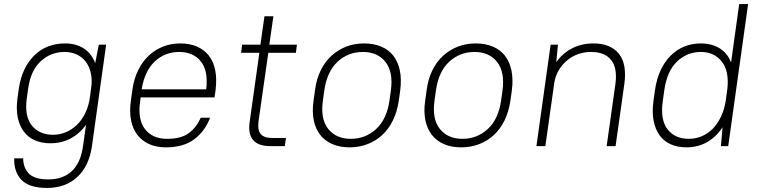

<svg xmlns="http://www.w3.org/2000/svg" viewBox="-20 -720 3735 946"><path d="M229 -14Q186 -14 152.5 -28.5Q119 -43 97.5 -71.5Q76 -100 67.5 -141Q59 -182 66 -235L73 -285Q81 -338 101 -379Q121 -420 150.5 -448.5Q180 -477 218 -491.5Q256 -506 300 -506Q354 -506 392.5 -481.5Q431 -457 449 -409L467 -500H503L433 0Q419 98 361 152Q303 206 212 206Q124 206 86 166.5Q48 127 50 60H94Q95 109 123.5 136.5Q152 164 218 164Q291 164 334.5 122.5Q378 81 389 0L404 -105Q371 -60 326.5 -37Q282 -14 229 -14ZM242 -56Q274 -56 303 -68Q332 -80 356 -102Q380 -124 396.5 -155.5Q413 -187 421 -227L429 -285Q435 -327 427.5 -360Q420 -393 402.5 -416Q385 -439 358 -451.5Q331 -464 298 -464Q230 -464 180.5 -418Q131 -372 119 -285L112 -235Q100 -148 136.5 -102Q173 -56 242 -56Z M797 6Q751 6 716 -9.5Q681 -25 658 -54Q635 -83 626 -126Q617 -169 625 -225L632 -275Q639 -330 660.5 -373.5Q682 -417 713 -446Q744 -475 783.5 -490.5Q823 -506 869 -506Q915 -506 950.5 -490.5Q986 -475 1009 -446Q1032 -417 1040.5 -373.5Q1049 -330 1042 -275L1037 -240H673L671 -225Q657 -131 694.5 -83.5Q732 -36 803 -36Q872 -36 909.5 -63.5Q947 -91 969 -140H1015Q991 -75 938 -34.5Q885 6 797 6ZM863 -464Q793 -464 743 -417.5Q693 -371 678 -280H996Q1007 -371 969.5 -417.5Q932 -464 863 -464Z M1173 -500H1263L1283 -640H1327L1307 -500H1443L1438 -460H1302L1254 -124Q1248 -79 1264.5 -59.5Q1281 -40 1323 -40H1389L1383 0H1313Q1193 0 1210 -119L1258 -460H1168Z M1702 6Q1655 6 1618.5 -9.5Q1582 -25 1558.5 -54.5Q1535 -84 1526 -127Q1517 -170 1525 -225L1532 -275Q1539 -330 1560 -373Q1581 -416 1613.5 -445.5Q1646 -475 1686.5 -490.5Q1727 -506 1774 -506Q1821 -506 1858 -490.5Q1895 -475 1918 -445.5Q1941 -416 1950 -373Q1959 -330 1952 -275L1945 -225Q1937 -170 1916 -127Q1895 -84 1863 -54.5Q1831 -25 1790 -9.5Q1749 6 1702 6ZM1708 -36Q1781 -36 1833.5 -84.5Q1886 -133 1899 -225L1906 -275Q1918 -366 1879 -415Q1840 -464 1768 -464Q1695 -464 1643 -415.5Q1591 -367 1578 -275L1571 -225Q1558 -134 1597 -85Q1636 -36 1708 -36Z M2252 6Q2205 6 2168.5 -9.5Q2132 -25 2108.5 -54.5Q2085 -84 2076 -127Q2067 -170 2075 -225L2082 -275Q2089 -330 2110 -373Q2131 -416 2163.5 -445.5Q2196 -475 2236.5 -490.5Q2277 -506 2324 -506Q2371 -506 2408 -490.5Q2445 -475 2468 -445.5Q2491 -416 2500 -373Q2509 -330 2502 -275L2495 -225Q2487 -170 2466 -127Q2445 -84 2413 -54.5Q2381 -25 2340 -9.5Q2299 6 2252 6ZM2258 -36Q2331 -36 2383.5 -84.5Q2436 -133 2449 -225L2456 -275Q2468 -366 2429 -415Q2390 -464 2318 -464Q2245 -464 2193 -415.5Q2141 -367 2128 -275L2121 -225Q2108 -134 2147 -85Q2186 -36 2258 -36Z M2693 -500H2729L2721 -414Q2752 -458 2799 -482Q2846 -506 2904 -506Q2988 -506 3029 -455.5Q3070 -405 3056 -305L3013 0H2969L3012 -305Q3023 -385 2991 -424.5Q2959 -464 2893 -464Q2858 -464 2827.5 -453Q2797 -442 2773 -421.5Q2749 -401 2732.5 -373Q2716 -345 2711 -312L2667 0H2623Z M3363 6Q3319 6 3285 -9Q3251 -24 3230 -53Q3209 -82 3200.5 -125Q3192 -168 3200 -225L3207 -275Q3215 -332 3235.5 -375Q3256 -418 3285.5 -447Q3315 -476 3352.5 -491Q3390 -506 3433 -506Q3486 -506 3525 -482.5Q3564 -459 3582 -412L3622 -700H3666L3568 0H3532L3540 -93Q3508 -44 3462.5 -19Q3417 6 3363 6ZM3374 -36Q3407 -36 3437 -48.5Q3467 -61 3491 -85Q3515 -109 3532 -144.5Q3549 -180 3556 -225L3564 -284Q3573 -371 3535.5 -417.5Q3498 -464 3434 -464Q3365 -464 3315.5 -416.5Q3266 -369 3253 -275L3246 -225Q3232 -131 3268.5 -83.5Q3305 -36 3374 -36Z"/></svg>

Font: Retni Sans Light
Style: Italic
Weight: 300
Italic angle: -8°
Designer: Vitaly Kuzmin
Foundry: ParaType Ltd.
Version: Version 1.00;June 10, 2019;FontCreator 11.5.0.2425 64-bit; t